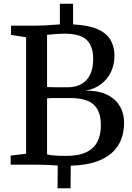

<svg xmlns="http://www.w3.org/2000/svg" viewBox="-20 -880 708 1026"><path d="M287.5 126 288.5 4.5Q271.5 3.5 255 2.5Q238.5 1.5 219 0.8Q199.5 0 173 0H37V-48.5L119.5 -58.5V-681L39 -693.5V-743H175Q199 -743 219.8 -744.2Q240.5 -745.5 260.5 -747.2Q280.5 -749 300 -749.5V-860H370.5V-749.5Q452.5 -745.5 501 -724.2Q549.5 -703 570.5 -666.8Q591.5 -630.5 591.5 -582Q591.5 -534.5 573 -495.5Q554.5 -456.5 519.8 -430.2Q485 -404 437 -395.5Q501 -397 547.2 -376.2Q593.5 -355.5 618.2 -316Q643 -276.5 643 -223Q643 -179 629 -139Q615 -99 582.5 -67.5Q550 -36 495.2 -16.5Q440.5 3 358 5.5L357 126ZM332 -47Q401 -47 441.8 -67Q482.5 -87 500.8 -123.5Q519 -160 519 -209.5Q519 -287 480.2 -321.5Q441.5 -356 355.5 -356Q343 -356 326 -356Q309 -356 290.8 -356Q272.5 -356 257 -355.8Q241.5 -355.5 231.5 -354.5V-55.5Q243 -51.5 260.5 -49.8Q278 -48 297 -47.5Q316 -47 332 -47ZM339.5 -413.5Q385.5 -413.5 416.2 -431.5Q447 -449.5 462.5 -483.2Q478 -517 478 -564.5Q478 -632.5 443.8 -666.2Q409.5 -700 324 -700Q304.5 -700 286.8 -698.8Q269 -697.5 254.8 -696Q240.5 -694.5 231.5 -694V-415Q241.5 -414.5 256 -414Q270.5 -413.5 286 -413.5Q301.5 -413.5 315.8 -413.5Q330 -413.5 339.5 -413.5Z"/></svg>

Font: Merriweather 28pt Medium
Style: Regular
Weight: 500
Version: Version 2.100